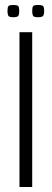

<svg xmlns="http://www.w3.org/2000/svg" viewBox="-20 -749 208 769"><path d="M58 -620H109V0H58ZM132 -680Q115 -680 112 -686.5Q109 -693 109 -704Q109 -718 112 -723.5Q115 -729 132 -729Q150 -729 153.5 -723.5Q157 -718 157 -704Q157 -693 153.5 -686.5Q150 -680 132 -680ZM33 -680Q16 -680 13 -686.5Q10 -693 10 -704Q10 -718 13 -723.5Q16 -729 33 -729Q51 -729 54 -723.5Q57 -718 57 -704Q57 -693 54 -686.5Q51 -680 33 -680Z"/></svg>

Font: Smooch Sans Thin
Style: Regular
Weight: 400
Version: Version 1.010